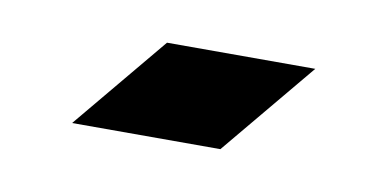

<svg xmlns="http://www.w3.org/2000/svg" viewBox="-30 -170 459 227"><g transform="rotate(10 199.5 -56.5)"><path d="M63 0 157 -113H335L241 0Z"/></g></svg>

Font: Mada SemiBold
Style: Regular
Weight: 600
Designer: Khaled Hosny
Version: Version 1.5